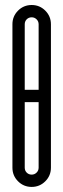

<svg xmlns="http://www.w3.org/2000/svg" viewBox="-20 -737 251 760"><path d="M29.2 -641Q29.2 -672.6 51.4 -694.9Q73.7 -717.2 105.4 -717.2Q137 -717.2 159.3 -694.9Q181.6 -672.6 181.6 -641V-73.3Q181.6 -41.6 159.3 -19.4Q137 2.9 105.4 2.9Q73.7 2.9 51.4 -19.4Q29.2 -41.6 29.2 -73.3ZM132.9 -641Q132.9 -652.6 124.7 -660.6Q116.6 -668.5 105.4 -668.5Q93.7 -668.5 85.8 -660.6Q77.9 -652.6 77.9 -641V-381.5H132.9ZM132.9 -332.8H77.9V-73.3Q77.9 -61.6 85.8 -53.7Q93.7 -45.8 105.4 -45.8Q116.6 -45.8 124.7 -53.7Q132.9 -61.6 132.9 -73.3Z"/></svg>

Font: Marapfhont
Style: Book
Weight: 400
Version: Version 0.15